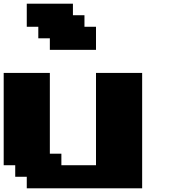

<svg xmlns="http://www.w3.org/2000/svg" viewBox="-20 -1020 915 1040"><path d="M125 0H750V-625H500V-125H312.5V-187.5H250V-625H0V-125H62.5V-62.5H125ZM250 -750H500V-875H437.5V-937.5H375V-1000H125V-875H187.5V-812.5H250Z"/></svg>

Font: Faithful 32x
Style: Bold
Weight: 400
Foundry: Faithful Resource Pack
Version: Version 1.0; January 27, 2023